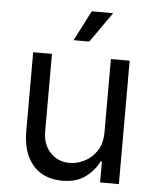

<svg xmlns="http://www.w3.org/2000/svg" viewBox="-53 -794 688 846"><g transform="rotate(5 290.5 -370.5)"><path d="M420.9 -222.7V-545.9H503.9V0H420.9V-92.8H415Q395.5 -51.3 355.2 -22Q314.9 7.3 252.9 6.8Q201.7 6.8 162.1 -15.4Q122.6 -37.6 99.9 -83.5Q77.1 -129.4 77.1 -199.2V-545.9H160.2V-204.1Q160.2 -145 194.1 -109.4Q228 -73.7 280.3 -74.2Q311.5 -74.2 344 -90.1Q376.5 -106 398.7 -138.9Q420.9 -171.9 420.9 -222.7ZM250 -614.3 318.4 -748H413.1L319.3 -614.3Z"/></g></svg>

Font: GitLab Sans
Style: Regular
Weight: 400
Designer: Rasmus Andersson
Foundry: Modifications by GitLab B.V., manufactured by rsms
Version: Version 4.000;git-c8fb6b7